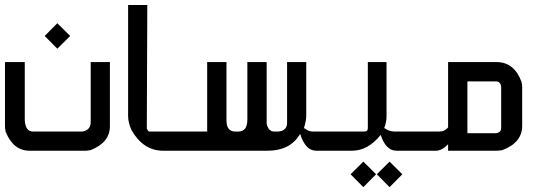

<svg xmlns="http://www.w3.org/2000/svg" viewBox="-20 -606 2168 772"><path d="M0 -356.4H79.6V-122.1Q82.5 -77.1 112.3 -77.1H311.5Q344.7 -83 344.7 -114.7V-356.4H421.9V-98.6Q421.9 -33.2 344.7 -2.4Q331.5 0 323.2 0H98.6Q33.2 0 2.4 -77.1Q0 -90.3 0 -98.6ZM210.4 -410.2 159.7 -461.4 210.4 -512.7 262.2 -461.4Z M495.1 -585.9H572.3L570.3 -88.9Q574.7 -78.6 579.6 -77.1H691.9V0H635.7Q556.6 0 509.3 -82Q495.1 -111.8 495.1 -140.6Z M813 -356.4H890.6V-122.1Q890.6 -77.1 925.8 -77.1H939.5Q974.6 -77.1 974.6 -126.5V-356.4H1052.2V-107.9Q1059.6 -77.1 1082.5 -77.1H1099.1Q1134.3 -80.1 1134.3 -112.3V-356.4H1211.4V-140.6Q1211.4 -120.6 1202.1 -91.3Q1220.7 -77.1 1237.3 -77.1H1337.9V0H1251.5Q1208 0 1187 -67.4L1185.5 -65.4Q1145.5 0 1056.6 0H667.5V-77.1H813Z M1440.9 146.5 1389.6 94.7 1440.9 43.9 1492.2 94.7ZM1546.4 146.5 1495.1 94.7 1546.4 43.9 1597.7 94.7ZM1459 -356.4H1534.2V-138.2Q1534.2 -114.7 1524.9 -91.3Q1544.9 -77.1 1566.9 -77.1H1660.6V0H1574.2Q1531.7 0 1510.7 -63.5Q1459 0 1396 0H1313.5V-77.1H1445.3Q1459 -77.1 1459 -91.3Z M1781.7 -356.4H1976.6Q2047.9 -356.4 2077.1 -276.4Q2079.6 -263.7 2079.6 -255.4V-100.6Q2079.6 -32.2 2000 -2.4Q1987.8 0 1976.6 0H1781.7V-25.9Q1756.3 0 1732.9 0H1636.2V-77.1H1746.6Q1768.6 -77.1 1781.7 -93.8ZM1859.4 -278.8V-70.3H1974.1Q1995.1 -73.2 1995.1 -91.3V-257.3Q1992.2 -278.8 1974.1 -278.8Z"/></svg>

Font: Kadhim
Style: Regular
Weight: 400
Designer: Developer/ Husham Jawad
Version: Version 1.00;December 29, 2020;FontCreator 13.0.0.2683 32-bi